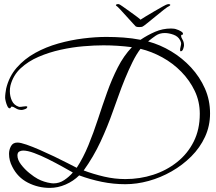

<svg xmlns="http://www.w3.org/2000/svg" viewBox="-20 -890 1055 936"><path d="M223 26Q166 26 116 0.5Q66 -25 40 -77Q24 -107 24 -140Q24 -160 33.5 -177.5Q43 -195 65 -195Q80 -195 109 -185Q138 -175 173.5 -159.5Q209 -144 244.5 -127Q280 -110 309 -95Q338 -80 354 -72Q386 -121 411 -182Q436 -243 457.5 -309Q479 -375 502 -439.5Q525 -504 554 -561Q583 -618 623 -660Q553 -669 484 -669Q441 -669 387 -664.5Q333 -660 276 -647.5Q219 -635 168 -613Q117 -591 80.5 -557Q44 -523 31 -473Q28 -460 28 -446Q28 -421 38 -399Q48 -377 73 -369H76Q84 -369 91.5 -370.5Q99 -372 106 -372Q107 -372 110 -371.5Q113 -371 113 -369Q113 -362 102 -358Q91 -354 86 -354Q69 -354 57 -362Q45 -370 38 -370H35Q33 -368 32 -365Q31 -362 27 -362Q21 -362 16 -372.5Q11 -383 8 -395.5Q5 -408 5 -413Q5 -424 6.5 -435.5Q8 -447 10 -458Q24 -517 61.5 -560Q99 -603 151.5 -632Q204 -661 264.5 -678Q325 -695 385.5 -702.5Q446 -710 498 -710Q540 -710 582 -707Q624 -704 665 -696Q699 -719 736 -735Q773 -751 814 -751Q822 -751 829 -750Q836 -749 843 -746Q848 -745 860 -738.5Q872 -732 872 -726Q872 -720 867.5 -720.5Q863 -721 863 -715Q863 -708 870 -696.5Q877 -685 877 -669Q877 -663 873 -651.5Q869 -640 861 -640Q858 -640 858 -646Q858 -654 860.5 -663Q863 -672 863 -680Q863 -682 861 -687Q859 -692 858 -694Q848 -713 825.5 -721Q803 -729 783 -729Q758 -729 739 -716Q720 -703 702 -688Q761 -672 815 -639.5Q869 -607 911.5 -561Q954 -515 979 -458.5Q1004 -402 1004 -337Q1004 -276 979.5 -223Q955 -170 912.5 -127.5Q870 -85 816.5 -54.5Q763 -24 705 -8Q647 8 591 8Q533 8 476.5 -3.5Q420 -15 366 -35Q338 -7 300 9.5Q262 26 223 26ZM591 -17Q662 -17 727 -38Q792 -59 843.5 -100Q895 -141 924.5 -200Q954 -259 954 -335Q954 -395 929.5 -446.5Q905 -498 864 -540Q823 -582 771 -610.5Q719 -639 665 -652Q645 -626 626 -587.5Q607 -549 589.5 -506.5Q572 -464 557.5 -422.5Q543 -381 531 -349Q504 -272 470 -199Q436 -126 388 -59Q436 -41 487.5 -29Q539 -17 591 -17ZM240 4Q269 4 293 -12Q317 -28 335 -49Q316 -60 283.5 -78Q251 -96 215 -114Q179 -132 146.5 -144Q114 -156 93 -156Q82 -156 73.5 -151Q65 -146 65 -132Q65 -111 82.5 -88Q100 -65 123.5 -46Q147 -27 164 -18Q194 -2 229 3Q233 4 240 4ZM658 -758Q647 -758 642 -761Q641 -762 627.5 -776.5Q614 -791 597 -810Q580 -829 565.5 -844.5Q551 -860 548 -861Q545 -863 545 -865Q545 -868 551 -869.5Q557 -871 561 -869Q563 -869 578 -858.5Q593 -848 612.5 -834Q632 -820 647.5 -808.5Q663 -797 665 -794Q670 -798 689.5 -809.5Q709 -821 732.5 -835Q756 -849 774.5 -859Q793 -869 796 -869Q798 -870 802 -870Q807 -870 809.5 -867.5Q812 -865 806 -861Q798 -858 778.5 -842.5Q759 -827 736.5 -808.5Q714 -790 696.5 -776Q679 -762 676 -761Q672 -758 658 -758Z"/></svg>

Font: Beau Rivage
Style: Regular
Weight: 400
Designer: Robert E. Leuschke
Foundry: Robert E. Leuschke
Version: Version 1.010; ttfautohint (v1.8.3)